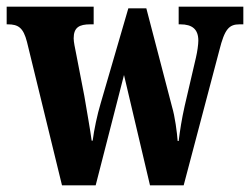

<svg xmlns="http://www.w3.org/2000/svg" viewBox="-24 -556 750 576"><path d="M57 -430 162 0H263L348 -331L426 0H527L634 -405C650 -469 663 -483 695 -483H706V-536H512V-483H517C553 -483 571 -468 571 -434C571 -423 568 -401 564 -384L530 -238C521 -198 516 -165 512 -133H509C507 -159 501 -206 492 -236L415 -531H361L278 -246C268 -213 258 -166 254 -134H251C247 -165 237 -220 229 -268L204 -397C201 -412 197 -430 197 -441C197 -474 214 -483 247 -483H257V-536H-4V-483H-1C31 -483 46 -473 57 -430Z"/></svg>

Font: Noto Serif Georgian ExtraCondensed ExtraBold
Style: Regular
Weight: 800
Width: 2
Designer: Monotype Design Team, Akaki Razmadze
Foundry: Google LLC
Version: Version 2.003